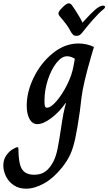

<svg xmlns="http://www.w3.org/2000/svg" viewBox="-146 -738 653 1157"><path d="M-126 259Q-126 224 -108.5 199Q-91 174 -70 161.5Q-49 149 -40 149Q-35 149 -35 159Q-35 246 -14 280.5Q7 315 60 315Q102 315 129 294.5Q156 274 177 233Q192 202 201 158.5Q210 115 229 -12Q237 -62 243.5 -85.5Q250 -109 252 -118H250Q211 -62 162.5 -26Q114 10 79 10Q49 10 32 -20.5Q15 -51 15 -102Q15 -185 58 -272.5Q101 -360 173 -418Q245 -476 327 -476Q353 -476 378 -470Q403 -464 420 -455L404 -401Q355 -232 345.5 -153Q336 -74 335 -66Q320 40 307 98.5Q294 157 276.5 194.5Q259 232 229 270Q177 335 120 367Q63 399 11 399Q-33 399 -64 377.5Q-95 356 -110.5 323.5Q-126 291 -126 259ZM298 -345 305 -384Q281 -399 258 -399Q226 -399 194.5 -359.5Q163 -320 142.5 -257.5Q122 -195 122 -130Q122 -106 125 -97.5Q128 -89 138 -89Q160 -89 194 -128Q228 -167 258 -226.5Q288 -286 298 -345ZM283 -543Q267 -573 254 -590.5Q241 -608 212 -642Q206 -650 206 -656Q206 -664 212.5 -673Q219 -682 233 -696Q256 -718 268 -718Q277 -718 284 -711Q298 -693 318.5 -660Q339 -627 352 -601L358 -609Q400 -656 428 -680Q456 -704 474 -704Q487 -704 487 -697Q487 -689 475 -680Q450 -660 416.5 -622Q383 -584 361 -556Q348 -538 338.5 -530Q329 -522 314 -522Q303 -522 297 -526.5Q291 -531 283 -543Z"/></svg>

Font: Charm
Style: Bold
Weight: 700
Designer: Katatrad Aksorn Co.,Ltd.
Foundry: Cadson Demak Co.,Ltd.
Version: Version 1.001